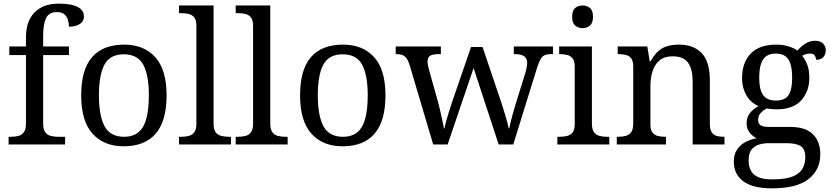

<svg xmlns="http://www.w3.org/2000/svg" viewBox="-20 -790 4548 1050"><path d="M27 0V-42H40Q63 -42 81.5 -47Q100 -52 111 -67.5Q122 -83 122 -114V-489H31V-536H122V-586Q122 -675 169.5 -722.5Q217 -770 299 -770Q351 -770 381.5 -761Q412 -752 425.5 -736.5Q439 -721 439 -700Q439 -682 428.5 -669.5Q418 -657 399.5 -650.5Q381 -644 357 -644Q357 -664 351 -682.5Q345 -701 331 -712.5Q317 -724 291 -724Q248 -724 232 -691Q216 -658 216 -595V-536H357V-489H216V-114Q216 -83 227 -67.5Q238 -52 257 -47Q276 -42 298 -42H336V0Z M656 10Q548 10 486 -59Q424 -128 424 -269Q424 -409 483.5 -477.5Q543 -546 659 -546Q767 -546 829 -477.5Q891 -409 891 -269Q891 -128 831.5 -59Q772 10 656 10ZM658 -42Q708 -42 738 -67.5Q768 -93 781 -144Q794 -195 794 -269Q794 -381 763 -437Q732 -493 657 -493Q582 -493 551.5 -437Q521 -381 521 -269Q521 -157 552 -99.5Q583 -42 658 -42Z M959 0V-42H972Q995 -42 1013.5 -47Q1032 -52 1043 -67.5Q1054 -83 1054 -114V-650Q1054 -680 1042.5 -694.5Q1031 -709 1012.5 -713.5Q994 -718 972 -718H959V-760H1148V-114Q1148 -83 1159 -67.5Q1170 -52 1189 -47Q1208 -42 1230 -42H1243V0Z M1269 0V-42H1282Q1305 -42 1323.5 -47Q1342 -52 1353 -67.5Q1364 -83 1364 -114V-650Q1364 -680 1352.5 -694.5Q1341 -709 1322.5 -713.5Q1304 -718 1282 -718H1269V-760H1458V-114Q1458 -83 1469 -67.5Q1480 -52 1499 -47Q1518 -42 1540 -42H1553V0Z M1853 10Q1745 10 1683 -59Q1621 -128 1621 -269Q1621 -409 1680.5 -477.5Q1740 -546 1856 -546Q1964 -546 2026 -477.5Q2088 -409 2088 -269Q2088 -128 2028.5 -59Q1969 10 1853 10ZM1855 -42Q1905 -42 1935 -67.5Q1965 -93 1978 -144Q1991 -195 1991 -269Q1991 -381 1960 -437Q1929 -493 1854 -493Q1779 -493 1748.5 -437Q1718 -381 1718 -269Q1718 -157 1749 -99.5Q1780 -42 1855 -42Z M2218 -441Q2211 -462 2201.5 -473.5Q2192 -485 2179.5 -489.5Q2167 -494 2147 -494H2144V-536H2391V-494H2378Q2348 -494 2333 -485.5Q2318 -477 2318 -452Q2318 -444 2320.5 -432Q2323 -420 2326 -409L2373 -241Q2380 -217 2386.5 -187.5Q2393 -158 2399 -131.5Q2405 -105 2408 -88H2411Q2414 -105 2420.5 -129Q2427 -153 2435.5 -180Q2444 -207 2452 -231L2556 -533H2619L2719 -237Q2725 -219 2731.5 -198.5Q2738 -178 2744 -157Q2750 -136 2755 -118Q2760 -100 2762 -88H2765Q2770 -113 2779.5 -149.5Q2789 -186 2804 -234L2854 -395Q2858 -408 2860.5 -422.5Q2863 -437 2863 -445Q2863 -471 2846.5 -482.5Q2830 -494 2797 -494H2790V-536H3004V-494H2991Q2972 -494 2959 -488.5Q2946 -483 2936 -466Q2926 -449 2916 -416L2787 0H2707L2570 -418L2428 0H2349Z M3028 0V-42H3041Q3063 -42 3081.5 -46.5Q3100 -51 3111.5 -65.5Q3123 -80 3123 -109V-426Q3123 -456 3111.5 -470.5Q3100 -485 3081.5 -489.5Q3063 -494 3041 -494H3038V-536H3217V-114Q3217 -83 3228 -67.5Q3239 -52 3258 -47Q3277 -42 3299 -42H3312V0ZM3166 -636Q3142 -636 3125.5 -650Q3109 -664 3109 -698Q3109 -733 3125.5 -746.5Q3142 -760 3166 -760Q3189 -760 3206 -746.5Q3223 -733 3223 -698Q3223 -664 3206 -650Q3189 -636 3166 -636Z M3353 0V-42H3361Q3384 -42 3402.5 -47Q3421 -52 3432 -67.5Q3443 -83 3443 -114V-426Q3443 -456 3432 -470.5Q3421 -485 3403 -489.5Q3385 -494 3363 -494H3358V-536H3520L3533 -455H3538Q3559 -493 3582.5 -512.5Q3606 -532 3634 -539Q3662 -546 3694 -546Q3773 -546 3817.5 -499.5Q3862 -453 3862 -350V-114Q3862 -83 3871.5 -67.5Q3881 -52 3898 -47Q3915 -42 3937 -42H3942V0H3768V-345Q3768 -410 3743.5 -446Q3719 -482 3658 -482Q3613 -482 3586.5 -459.5Q3560 -437 3548.5 -400Q3537 -363 3537 -320V-109Q3537 -80 3548 -65.5Q3559 -51 3577 -46.5Q3595 -42 3617 -42H3622V0Z M4201 240Q4097 240 4045 201.5Q3993 163 3993 94Q3993 55 4010.5 28.5Q4028 2 4056.5 -13Q4085 -28 4118 -34Q4098 -43 4080.5 -63.5Q4063 -84 4063 -116Q4063 -146 4078.5 -168Q4094 -190 4128 -210Q4085 -228 4061.5 -269.5Q4038 -311 4038 -361Q4038 -447 4085 -496.5Q4132 -546 4226 -546Q4262 -546 4294 -536Q4326 -526 4340 -513Q4350 -524 4364 -536.5Q4378 -549 4396.5 -558Q4415 -567 4437 -567Q4467 -567 4481.5 -551.5Q4496 -536 4496 -515Q4496 -494 4483.5 -478.5Q4471 -463 4443 -463Q4443 -474 4436.5 -485.5Q4430 -497 4410 -497Q4397 -497 4387 -494Q4377 -491 4367 -485Q4384 -464 4395 -435.5Q4406 -407 4406 -364Q4406 -290 4361.5 -241Q4317 -192 4226 -192Q4214 -192 4198.5 -193.5Q4183 -195 4173 -197Q4154 -187 4140 -172Q4126 -157 4126 -134Q4126 -116 4137.5 -106Q4149 -96 4188 -96H4301Q4361 -96 4397 -76.5Q4433 -57 4449.5 -23.5Q4466 10 4466 53Q4466 139 4401.5 189.5Q4337 240 4201 240ZM4203 191Q4275 191 4314 175.5Q4353 160 4368.5 132.5Q4384 105 4384 70Q4384 24 4358 8.5Q4332 -7 4282 -7H4184Q4156 -7 4131 0.5Q4106 8 4090 28Q4074 48 4074 88Q4074 117 4085 140.5Q4096 164 4124 177.5Q4152 191 4203 191ZM4223 -240Q4256 -240 4275.5 -253Q4295 -266 4303.5 -294Q4312 -322 4312 -365Q4312 -410 4303 -439.5Q4294 -469 4274.5 -483Q4255 -497 4222 -497Q4190 -497 4170 -482.5Q4150 -468 4141 -438.5Q4132 -409 4132 -364Q4132 -300 4153.5 -270Q4175 -240 4223 -240Z"/></svg>

Font: Noto Serif Thai
Style: Regular
Weight: 400
Designer: Monotype Design Team
Foundry: Monotype Imaging Inc.
Version: Version 2.001